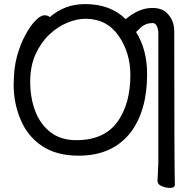

<svg xmlns="http://www.w3.org/2000/svg" viewBox="-20 -739 909 941"><path d="M354 -52Q495 -52 560 -148Q619 -236 619 -371Q619 -481 561 -564Q503 -647 399 -647Q357 -647 309.5 -627.5Q262 -608 221 -569Q180 -530 154 -472.5Q128 -415 128 -338Q128 -260 152.5 -195Q177 -130 227.5 -91Q278 -52 354 -52ZM813 182Q794 182 773 173.5Q752 165 752 148L756 59V-582Q751 -626 728 -626Q696 -626 673 -607L647 -582Q701 -496 701 -375Q701 -198 621 -91Q532 24 366 24Q257 24 186 -23.5Q115 -71 81 -152.5Q47 -234 47 -320Q47 -405 63.5 -464Q80 -523 104.5 -568Q129 -613 154 -638.5Q179 -664 198 -664Q216 -664 224 -655Q297 -719 397 -719Q522 -719 596 -645Q661 -700 726 -700Q772 -700 796 -677Q834 -642 834 -585V-577Q834 60 837 166Q837 182 813 182Z"/></svg>

Font: ToneOZ-Pinyin-WenKai-Medium
Style: Medium
Weight: 700
Designer: Fontworks Inc.
Foundry: ToneOZ
Version: Version 0.240331